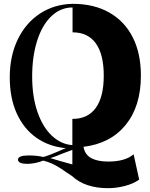

<svg xmlns="http://www.w3.org/2000/svg" viewBox="-20 -759 782 1003"><path d="M148 -359Q148 -255 175.5 -175Q203 -95 251 -50Q299 -5 358 -1V-138H360Q439 -138 480.5 -195.5Q522 -253 522 -364Q522 -475 480.5 -532.5Q439 -590 360 -590H359V-720Q296 -720 248 -674Q200 -628 174 -546Q148 -464 148 -359ZM359 -739H360Q470 -739 550 -694Q630 -649 673 -565Q716 -481 716 -364Q716 -204 636.5 -106.5Q557 -9 416 8Q424 50 457.5 67.5Q491 85 545 85Q634 85 678 47L707 179Q679 200 634 212Q589 224 544 224Q486 224 438.5 208.5Q391 193 358 162Q348 156 328 142Q273 102 230 87L206 80Q162 97 121 97Q100 97 87 91.5Q74 86 74 75Q74 53 129 53Q173 53 206 61Q234 54 284 32Q310 20 324 15Q236 7 170 -39.5Q104 -86 67.5 -166.5Q31 -247 31 -354Q31 -467 73 -553.5Q115 -640 189.5 -688.5Q264 -737 359 -739ZM297 83Q323 90 358 100V24Q333 33 307 43Q264 61 243 67Q294 82 297 83Z"/></svg>

Font: Hjärnsläpp Display
Style: Regular
Weight: 400
Designer: Baptiste Guesnon
Foundry: Bloom Type
Version: Version 1.000